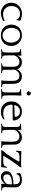

<svg xmlns="http://www.w3.org/2000/svg" viewBox="1831 -2551 731 4433"><g transform="rotate(90 2196.5 -334.5)"><path d="M445.8 -353H424.8L420.9 -356Q420.9 -377.9 408 -393.6Q395 -409.2 374.5 -416.5Q354 -423.8 335 -427Q315.9 -430.2 296.9 -430.2Q252.9 -430.2 218 -413.8Q183.1 -397.5 162.1 -369.4Q141.1 -341.3 130.1 -306.9Q119.1 -272.5 119.1 -233.9Q119.1 -195.3 131.1 -160.9Q143.1 -126.5 166 -99.1Q189 -71.8 226.6 -55.9Q264.2 -40 312 -40Q345.2 -40 387 -50.5Q428.7 -61 459 -77.1L469.2 -66.9L454.1 -39.1Q428.7 -20.5 381.6 -4.6Q334.5 11.2 288.1 11.2Q222.7 11.2 166.7 -18.6Q110.8 -48.3 76.9 -104.2Q43 -160.2 43 -230Q43 -301.3 77.4 -357.7Q111.8 -414.1 170.2 -444.6Q228.5 -475.1 298.8 -475.1Q342.3 -475.1 385.7 -463.9Q429.2 -452.6 454.1 -439L457 -430.2Z M793.9 -475.1Q851.6 -475.1 898.9 -454.6Q946.3 -434.1 977.1 -399.4Q1007.8 -364.7 1024.4 -320.3Q1041 -275.9 1041 -227.1Q1041 -180.2 1025.4 -138.2Q1009.8 -96.2 980.2 -62.5Q950.7 -28.8 903.1 -8.8Q855.5 11.2 795.9 11.2Q734.9 11.2 686.3 -9.5Q637.7 -30.3 608.2 -64.9Q578.6 -99.6 563.2 -142.3Q547.9 -185.1 547.9 -231.9Q547.9 -281.2 564.9 -325.2Q582 -369.1 613 -402.6Q644 -436 690.9 -455.6Q737.8 -475.1 793.9 -475.1ZM794.9 -27.8Q835.9 -27.8 868.7 -44.7Q901.4 -61.5 921.9 -89.8Q942.4 -118.2 953.1 -153.6Q963.9 -189 963.9 -227.1Q963.9 -264.2 952.1 -300.3Q940.4 -336.4 919.2 -366.5Q897.9 -396.5 864.5 -414.8Q831.1 -433.1 791 -433.1Q749 -433.1 716.1 -415.8Q683.1 -398.4 663.3 -369.6Q643.6 -340.8 633.3 -306.2Q623 -271.5 623 -233.9Q623 -196.8 634.8 -160.4Q646.5 -124 667.7 -94.2Q689 -64.5 722.4 -46.1Q755.9 -27.8 794.9 -27.8Z M1116.7 -438V-452.1L1120.6 -455.1H1138.7Q1201.7 -455.1 1226.6 -459L1261.7 -463.9L1267.6 -455.1Q1261.7 -441.4 1261.7 -377.9Q1261.7 -377.4 1261.2 -376.5Q1260.7 -375.5 1260.7 -375Q1286.1 -421.4 1323.2 -448.2Q1360.4 -475.1 1417.5 -475.1Q1473.1 -475.1 1517.3 -446.8Q1561.5 -418.5 1578.6 -361.8Q1589.4 -381.3 1599.6 -396.5Q1609.9 -411.6 1624.8 -427Q1639.6 -442.4 1656 -452.4Q1672.4 -462.4 1694.6 -468.8Q1716.8 -475.1 1742.7 -475.1Q1805.2 -475.1 1851.8 -440.4Q1898.4 -405.8 1910.6 -335.9Q1916.5 -300.8 1916.5 -223.1V-78.1Q1916.5 -40.5 1931.6 -28.8Q1943.8 -18.1 1986.3 -18.1L1990.7 -14.2L1992.7 0L1990.7 3.9Q1942.9 0 1910.6 0Q1874.5 0 1842.8 2.9L1835.4 -6.8Q1842.8 -31.7 1844.7 -78.1Q1847.7 -136.7 1847.7 -232.9Q1847.7 -295.4 1839.4 -335Q1829.6 -374.5 1799.8 -396.2Q1770 -418 1730.5 -418Q1679.7 -418 1641.1 -384.5Q1602.5 -351.1 1588.4 -311Q1591.3 -282.2 1591.3 -223.1V-78.1Q1591.3 -41.5 1607.4 -28.8Q1621.1 -18.1 1659.7 -18.1L1664.6 -13.2L1666.5 0L1664.6 3.9Q1588.4 0 1562.5 0H1548.3Q1521.5 0 1445.3 3.9L1443.4 0L1445.3 -14.2L1449.7 -18.1Q1492.2 -18.1 1504.4 -28.8Q1511.2 -35.2 1514.2 -45.9Q1517.1 -56.6 1518.6 -78.1Q1522.5 -156.2 1522.5 -232.9Q1522.5 -307.1 1514.6 -335Q1503.4 -374.5 1474.1 -396.2Q1444.8 -418 1405.8 -418Q1374.5 -418 1345.9 -403.6Q1317.4 -389.2 1298.8 -368.4Q1280.3 -347.7 1269.3 -325.7Q1258.3 -303.7 1258.3 -287.1V-174.8Q1258.3 -140.6 1262.7 -78.1Q1264.2 -56.6 1267.1 -45.9Q1270 -35.2 1277.3 -28.8Q1291 -18.1 1329.6 -18.1L1334.5 -13.2L1336.4 0L1334.5 3.9Q1258.3 0 1232.4 0H1218.8Q1191.9 0 1115.7 3.9L1114.7 0L1115.7 -14.2L1119.6 -18.1Q1162.1 -18.1 1174.3 -28.8Q1181.2 -35.2 1184.1 -45.7Q1187 -56.2 1189.5 -78.1Q1192.4 -111.3 1192.4 -163.1V-286.1Q1192.4 -345.7 1189.5 -386.2Q1186.5 -407.2 1176.8 -417Q1162.6 -434.1 1120.6 -434.1Z M2259.3 0 2257.3 3.9Q2181.2 0 2155.3 0H2141.6Q2114.7 0 2038.6 3.9L2037.6 0L2038.6 -14.2L2042.5 -18.1Q2085 -18.1 2097.2 -28.8Q2104 -35.2 2106.9 -45.7Q2109.9 -56.2 2112.3 -78.1Q2115.2 -111.3 2115.2 -163.1V-286.1Q2115.2 -345.7 2112.3 -386.2Q2109.4 -407.2 2099.6 -417Q2085.4 -434.1 2043.5 -434.1L2039.6 -438V-452.1L2043.5 -455.1H2061.5Q2124.5 -455.1 2149.4 -459L2184.6 -463.9L2190.4 -455.1Q2183.6 -439.5 2183.6 -379.9Q2183.6 -373.5 2182.4 -347.2Q2181.2 -320.8 2181.2 -287.1V-174.8Q2181.2 -140.6 2185.5 -78.1Q2187 -56.6 2189.9 -45.9Q2192.9 -35.2 2200.2 -28.8Q2213.9 -18.1 2252.4 -18.1L2257.3 -13.2ZM2136.2 -680.2Q2155.8 -680.2 2170.7 -665.3Q2185.5 -650.4 2185.5 -630.9Q2185.5 -611.8 2170.7 -597.9Q2155.8 -584 2136.2 -584Q2116.7 -584 2103 -597.7Q2089.4 -611.3 2089.4 -630.9Q2089.4 -650.4 2103.3 -665.3Q2117.2 -680.2 2136.2 -680.2Z M2763.2 -293 2756.3 -269 2740.2 -262.2Q2704.6 -262.2 2629.4 -261Q2554.2 -259.8 2517.6 -259.8H2399.4Q2398.4 -251 2398.4 -233.9Q2398.4 -194.8 2409.7 -161.4Q2420.9 -127.9 2443.6 -101.1Q2466.3 -74.2 2504.9 -59.1Q2543.5 -43.9 2594.2 -43.9Q2673.8 -43.9 2726.6 -74.2L2736.3 -67.9V-49.8L2726.6 -39.1Q2699.7 -18.1 2655.3 -3.4Q2610.8 11.2 2560.5 11.2Q2455.1 11.2 2388.7 -55.9Q2322.3 -123 2322.3 -230Q2322.3 -337.9 2389.2 -406.5Q2456.1 -475.1 2555.2 -475.1Q2578.6 -475.1 2601.6 -471.2Q2624.5 -467.3 2651.6 -455.1Q2678.7 -442.9 2700 -423.6Q2721.2 -404.3 2738.8 -370.6Q2756.3 -336.9 2763.2 -293ZM2556.2 -430.2Q2495.6 -430.2 2455.6 -393.3Q2415.5 -356.4 2404.3 -300.8H2443.4Q2534.7 -300.8 2655.3 -307.1Q2677.2 -308.6 2677.2 -328.1Q2677.2 -337.4 2673.3 -349.1Q2661.6 -387.2 2631.3 -408.7Q2601.1 -430.2 2556.2 -430.2Z M3056.2 0 3054.2 3.9Q2978 0 2952.1 0H2938.5Q2911.6 0 2835.4 3.9L2834.5 0L2835.4 -14.2L2839.4 -18.1Q2881.8 -18.1 2894 -28.8Q2900.9 -35.2 2903.8 -45.7Q2906.7 -56.2 2909.2 -78.1Q2912.1 -111.3 2912.1 -163.1V-286.1Q2912.1 -359.4 2909.2 -386.2Q2906.2 -407.2 2896.5 -417Q2882.3 -434.1 2840.3 -434.1L2836.4 -438V-452.1L2840.3 -455.1H2858.4Q2921.4 -455.1 2946.3 -459L2981.4 -463.9L2987.3 -455.1Q2983.9 -443.8 2982.4 -429.9Q2981 -416 2980.7 -396.2Q2980.5 -376.5 2980.5 -374Q3041 -475.1 3149.4 -475.1Q3211.9 -475.1 3259.8 -439.7Q3307.6 -404.3 3316.4 -335.9Q3320.3 -300.8 3320.3 -223.1Q3320.3 -199.2 3320.8 -150.6Q3321.3 -102.1 3321.3 -78.1Q3325.2 -37.6 3335.4 -28.8Q3349.1 -18.1 3391.1 -18.1L3394 -14.2L3396.5 0L3394 3.9Q3348.1 0 3315.4 0Q3277.8 0 3246.1 2.9L3239.3 -6.8Q3245.6 -29.8 3248 -78.1Q3252.4 -161.1 3252.4 -228Q3252.4 -287.1 3244.1 -325.2Q3234.4 -370.1 3203.9 -394Q3173.3 -418 3131.3 -418Q3099.6 -418 3070.1 -403.8Q3040.5 -389.6 3021 -369.4Q3001.5 -349.1 2989.7 -327.1Q2978 -305.2 2978 -288.1V-174.8Q2978 -120.1 2982.4 -78.1Q2984.9 -55.2 2987.5 -45.2Q2990.2 -35.2 2997.1 -28.8Q3010.7 -18.1 3049.3 -18.1L3054.2 -13.2Z M3466.3 -345.2 3459 -350.1 3467.3 -455.1 3470.2 -460.9Q3588.4 -455.1 3736.3 -455.1H3781.2Q3815.4 -455.1 3839.4 -460.9L3845.2 -453.1L3842.3 -437Q3803.7 -397.5 3692.9 -233.6Q3582 -69.8 3582 -50.8L3587.4 -43.9H3635.3Q3668.5 -43.9 3688.7 -44.2Q3709 -44.4 3729.5 -46.1Q3750 -47.9 3760.7 -49.3Q3771.5 -50.8 3783 -55.7Q3794.4 -60.5 3799.6 -64.9Q3804.7 -69.3 3811 -78.9Q3817.4 -88.4 3821 -96.9Q3824.7 -105.5 3830.1 -121.1L3833 -125H3855L3839.4 -5.9L3834 3.9Q3829.6 3.9 3716.6 2Q3603.5 0 3589.4 0H3557.1Q3502.9 0 3455.1 3.9L3448.2 -3.9V-18.1Q3476.6 -45.9 3539.3 -133.3Q3602.1 -220.7 3655 -306.4Q3708 -392.1 3708 -411.1L3701.2 -418H3611.3Q3560.1 -418 3534.7 -410.6Q3509.3 -403.3 3501 -390.6Q3492.7 -377.9 3487.3 -349.1L3483.4 -345.2Z M4227.1 2.9 4221.2 -6.8Q4224.6 -21 4229 -84Q4199.7 -43.9 4155.5 -16.4Q4111.3 11.2 4061 11.2Q4001.5 11.2 3967.8 -27.1Q3934.1 -65.4 3934.1 -121.1Q3934.1 -190.9 3996.1 -231Q4027.3 -251 4081.5 -262.7Q4135.7 -274.4 4167.7 -276.6Q4199.7 -278.8 4223.1 -278.8H4236.8Q4235.4 -344.2 4225.1 -373Q4203.6 -430.2 4122.1 -430.2Q4104 -430.2 4087.2 -427Q4070.3 -423.8 4052.5 -416.5Q4034.7 -409.2 4023.2 -393.6Q4011.7 -377.9 4009.8 -356L4005.9 -353H3983.9L3975.1 -426.8L3978 -433.1Q3990.2 -446.3 4039.6 -460.7Q4088.9 -475.1 4137.2 -475.1Q4212.4 -475.1 4259.3 -435.8Q4306.2 -396.5 4306.2 -323.2Q4306.2 -262.7 4304 -188.7Q4301.8 -114.7 4301.8 -78.1Q4305.7 -37.6 4316.9 -28.8Q4329.1 -18.1 4372.1 -18.1L4376 -14.2L4377 0L4376 3.9Q4328.1 0 4295.9 0Q4258.3 0 4227.1 2.9ZM4221.2 -115.2Q4231 -132.3 4231.9 -144L4236.8 -244.1H4228Q4004.9 -244.1 4004.9 -127Q4004.9 -89.4 4026.6 -66.7Q4048.3 -43.9 4084 -43.9Q4122.1 -43.9 4162.8 -67.4Q4203.6 -90.8 4221.2 -115.2Z"/></g></svg>

Font: Quattrocento Roman
Style: Regular
Weight: 400
Designer: Pablo Impallari
Foundry: Pablo Impallari. www.impallari.com Igino Marini. www.ikern.com
Version: Version 1.000